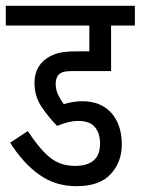

<svg xmlns="http://www.w3.org/2000/svg" viewBox="-20 -642 485 662"><path d="M250 -225Q232 -225 214.5 -220.5Q197 -216 177 -208Q149 -236 124 -272.5Q99 -309 99 -356Q99 -403 129 -431Q146 -447 171 -456Q196 -465 245 -465H288V-554H0V-622H445V-554H363V-397H230Q210 -397 199 -394Q188 -391 181 -383Q177 -379 174.5 -370.5Q172 -362 172 -354Q172 -333 180 -316Q188 -299 200 -283Q216 -288 233 -290.5Q250 -293 263 -293Q328 -293 364 -252.5Q400 -212 400 -144Q400 -83 361.5 -41.5Q323 0 244 0Q171 0 115.5 -39.5Q60 -79 15 -150L76 -190Q115 -130 151 -100Q187 -70 239 -70Q280 -70 302.5 -88.5Q325 -107 325 -147Q325 -182 307.5 -203.5Q290 -225 250 -225Z"/></svg>

Font: Noto Sans ExtraCondensed
Style: Regular
Weight: 400
Width: 2
Designer: Monotype Design Team
Foundry: Monotype Imaging Inc.
Version: Version 2.013; ttfautohint (v1.8.4.7-5d5b)